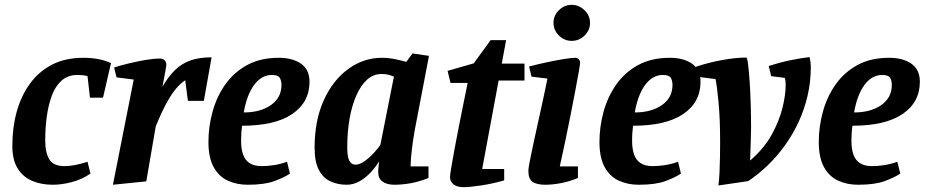

<svg xmlns="http://www.w3.org/2000/svg" viewBox="-20 -754 3824 794"><path d="M198 10Q151 10 113 -6Q75 -22 53 -57.5Q31 -93 31 -151Q31 -226 49 -291.5Q67 -357 103.5 -407.5Q140 -458 195 -486.5Q250 -515 325 -515Q355 -515 384.5 -510Q414 -505 439 -493L406 -350H352L342 -439Q332 -442 321.5 -443Q311 -444 300 -444Q261 -444 235 -421Q209 -398 194.5 -359Q180 -320 173.5 -272Q167 -224 167 -174Q167 -123 184 -95Q201 -67 247 -67Q267 -67 290.5 -71.5Q314 -76 342 -85L354 -36Q317 -11 275.5 -0.5Q234 10 198 10Z M447 10 533 -425 462 -434 452 -475Q480 -484 515.5 -492.5Q551 -501 584.5 -506.5Q618 -512 640 -512Q654 -512 661 -504.5Q668 -497 668 -485Q668 -482 664.5 -463.5Q661 -445 657.5 -425.5Q654 -406 652 -396Q676 -437 703.5 -464Q731 -491 767.5 -504Q804 -517 855 -517L823 -337H757L746 -422Q730 -412 711.5 -391.5Q693 -371 671.5 -333Q650 -295 624 -231L585 -4Z M1004 10Q959 10 922 -7Q885 -24 863.5 -63Q842 -102 842 -167Q842 -230 859 -292Q876 -354 911.5 -404.5Q947 -455 1002 -485Q1057 -515 1133 -515Q1190 -515 1225 -490.5Q1260 -466 1260 -416Q1260 -331 1188.5 -282.5Q1117 -234 981 -234Q979 -217 978 -204.5Q977 -192 977 -172Q977 -139 985 -115.5Q993 -92 1012 -79.5Q1031 -67 1062 -67Q1085 -67 1112 -71Q1139 -75 1167 -85L1179 -36Q1155 -20 1114.5 -5Q1074 10 1004 10ZM988 -289Q1057 -289 1100.5 -319.5Q1144 -350 1144 -403Q1144 -420 1137 -432Q1130 -444 1104 -444Q1062 -444 1031.5 -403.5Q1001 -363 988 -289Z M1413 10Q1378 10 1347.5 -3.5Q1317 -17 1299 -50.5Q1281 -84 1281 -143Q1281 -256 1319 -339.5Q1357 -423 1420.5 -469Q1484 -515 1559 -515Q1588 -515 1618 -508.5Q1648 -502 1660 -498L1686 -533L1754 -523L1695 -215Q1688 -176 1683 -134Q1678 -92 1678 -66H1752V-18Q1712 -2 1677 4Q1642 10 1611 10Q1581 10 1562.5 -2.5Q1544 -15 1544 -43Q1544 -47 1544.5 -54.5Q1545 -62 1546 -71Q1547 -80 1548 -87Q1530 -58 1508 -36Q1486 -14 1462.5 -2Q1439 10 1413 10ZM1450 -73Q1467 -73 1487 -87Q1507 -101 1525 -120.5Q1543 -140 1553 -155L1609 -437Q1595 -443 1583.5 -445.5Q1572 -448 1558 -448Q1524 -448 1498 -424.5Q1472 -401 1453.5 -359Q1435 -317 1425.5 -262.5Q1416 -208 1416 -145Q1416 -104 1425 -88.5Q1434 -73 1450 -73Z M1898 20Q1870 20 1855.5 8.5Q1841 -3 1841 -22Q1841 -30 1846 -60Q1851 -90 1859 -134Q1867 -178 1877 -227.5Q1887 -277 1896.5 -325.5Q1906 -374 1914 -411H1843L1831 -461L1939 -492L2009 -588H2073L2055 -491H2149V-421H2042L1974 -55H2065V-8Q2016 6 1969 13Q1922 20 1898 20Z M2235 10Q2201 10 2183 -1.5Q2165 -13 2165 -48Q2165 -57 2170.5 -85.5Q2176 -114 2185 -156Q2194 -198 2204.5 -245.5Q2215 -293 2225.5 -341Q2236 -389 2244 -429L2178 -437L2168 -479Q2206 -489 2244 -497Q2282 -505 2313 -510Q2344 -515 2358 -515Q2368 -515 2373.5 -509Q2379 -503 2379 -493Q2379 -489 2373.5 -457.5Q2368 -426 2359 -378.5Q2350 -331 2339 -275.5Q2328 -220 2316.5 -165Q2305 -110 2295 -66H2370V-18Q2334 -3 2299 3.5Q2264 10 2235 10ZM2344 -585Q2314 -585 2291.5 -607Q2269 -629 2269 -660Q2269 -690 2291.5 -712Q2314 -734 2344 -734Q2374 -734 2397 -712Q2420 -690 2420 -659Q2420 -629 2397.5 -607Q2375 -585 2344 -585Z M2621 10Q2576 10 2539 -7Q2502 -24 2480.5 -63Q2459 -102 2459 -167Q2459 -230 2476 -292Q2493 -354 2528.5 -404.5Q2564 -455 2619 -485Q2674 -515 2750 -515Q2807 -515 2842 -490.5Q2877 -466 2877 -416Q2877 -331 2805.5 -282.5Q2734 -234 2598 -234Q2596 -217 2595 -204.5Q2594 -192 2594 -172Q2594 -139 2602 -115.5Q2610 -92 2629 -79.5Q2648 -67 2679 -67Q2702 -67 2729 -71Q2756 -75 2784 -85L2796 -36Q2772 -20 2731.5 -5Q2691 10 2621 10ZM2605 -289Q2674 -289 2717.5 -319.5Q2761 -350 2761 -403Q2761 -420 2754 -432Q2747 -444 2721 -444Q2679 -444 2648.5 -403.5Q2618 -363 2605 -289Z M2951 13Q2954 -9 2955.5 -41Q2957 -73 2957.5 -107.5Q2958 -142 2958 -168Q2958 -262 2951.5 -330.5Q2945 -399 2939 -427L2868 -436L2858 -478Q2908 -495 2965.5 -505.5Q3023 -516 3066 -516Q3070 -516 3073.5 -489Q3077 -462 3080 -418.5Q3083 -375 3084.5 -324Q3086 -273 3086 -225Q3086 -205 3085 -180.5Q3084 -156 3083.5 -132Q3083 -108 3082 -90Q3140 -140 3171.5 -197.5Q3203 -255 3216 -308.5Q3229 -362 3229 -401Q3229 -413 3228 -420Q3227 -427 3225 -432L3169 -439L3159 -481Q3209 -497 3251.5 -505.5Q3294 -514 3328 -518Q3330 -509 3331.5 -498Q3333 -487 3333 -477Q3333 -415 3319.5 -357.5Q3306 -300 3282 -248.5Q3258 -197 3225.5 -152Q3193 -107 3154.5 -70Q3116 -33 3074 -5Z M3528 10Q3483 10 3446 -7Q3409 -24 3387.5 -63Q3366 -102 3366 -167Q3366 -230 3383 -292Q3400 -354 3435.5 -404.5Q3471 -455 3526 -485Q3581 -515 3657 -515Q3714 -515 3749 -490.5Q3784 -466 3784 -416Q3784 -331 3712.5 -282.5Q3641 -234 3505 -234Q3503 -217 3502 -204.5Q3501 -192 3501 -172Q3501 -139 3509 -115.5Q3517 -92 3536 -79.5Q3555 -67 3586 -67Q3609 -67 3636 -71Q3663 -75 3691 -85L3703 -36Q3679 -20 3638.5 -5Q3598 10 3528 10ZM3512 -289Q3581 -289 3624.5 -319.5Q3668 -350 3668 -403Q3668 -420 3661 -432Q3654 -444 3628 -444Q3586 -444 3555.5 -403.5Q3525 -363 3512 -289Z"/></svg>

Font: Manuale
Style: Bold Italic
Weight: 700
Italic angle: -11°
Version: Version 1.002